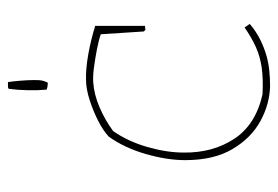

<svg xmlns="http://www.w3.org/2000/svg" viewBox="-128 -564 698 482"><g transform="rotate(-90 221.0 -323.0)"><path d="M246 6Q201 5 158.5 -18Q116 -41 88 -88Q60 -135 60 -207Q60 -253 75.5 -306.5Q91 -360 119 -399Q134 -413 158.5 -425.5Q183 -438 211 -447Q239 -456 261 -456Q288 -457 325 -450.5Q362 -444 397 -433V-308L387 -307L383 -311L376 -419Q362 -424 339 -428.5Q316 -433 293.5 -436Q271 -439 256 -438Q225 -436 192.5 -422Q160 -408 133 -388Q107 -351 93 -302Q79 -253 79 -211Q78 -138 113.5 -84Q149 -30 225 -13Q264 -11 292 -15Q320 -19 343.5 -29.5Q367 -40 393 -58L402 -45Q383 -29 363 -19Q343 -9 322 -3Q304 2 285 4Q266 6 246 6ZM237 -555Q235 -576 235.5 -602Q236 -628 239 -650Q241 -652 244.5 -652Q248 -652 252 -652H256Q258 -638 259.5 -619.5Q261 -601 261 -586.5Q261 -572 260 -568Q260 -566 257.5 -559Q255 -552 254 -552Q252 -552 247 -552.5Q242 -553 237 -555Z"/></g></svg>

Font: Labrada Thin
Style: Regular
Weight: 100
Designer: Mercedes Jáuregui
Foundry: Omnibus-Type Team
Version: Version 1.000; ttfautohint (v1.8.4.7-5d5b)